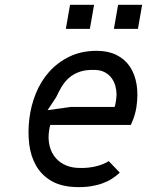

<svg xmlns="http://www.w3.org/2000/svg" viewBox="-20 -770 612 799"><path d="M478.5 -51.5Q463.5 -37.5 445.5 -26Q427.5 -14.5 405 -6.5Q382.5 1.5 355.5 5.5Q328.5 9.5 296 8.5Q233 6.5 192.2 -18Q151.5 -42.5 129.5 -81.8Q107.5 -121 101.5 -171Q95.5 -221 102 -275Q108.5 -330 129.2 -381.2Q150 -432.5 185.2 -471.8Q220.5 -511 269.8 -534.8Q319 -558.5 383 -558.5Q430 -558.5 464.8 -541.2Q499.5 -524 520.5 -492.8Q541.5 -461.5 548.5 -418.2Q555.5 -375 547.5 -323Q545 -307.5 541.2 -294.5Q537.5 -281.5 533.5 -271.5Q529 -260 524.5 -250H189Q179 -210.5 183.5 -178.2Q188 -146 203.8 -123Q219.5 -100 244.2 -86.8Q269 -73.5 300 -71.5Q325 -70 346 -72.2Q367 -74.5 383.8 -79Q400.5 -83.5 412.8 -89Q425 -94.5 432.5 -99.5ZM457 -325Q458 -326.5 459.5 -333Q461 -339.5 462.2 -347.8Q463.5 -356 464.2 -363.8Q465 -371.5 465 -376Q465 -394 460.2 -411.8Q455.5 -429.5 445 -444.2Q434.5 -459 417.5 -468.5Q400.5 -478 376.5 -479Q338.5 -480.5 312.2 -471.5Q286 -462.5 267.5 -446.2Q249 -430 236.5 -409Q224 -388 214 -366L178 -311.5L274.5 -325ZM271.5 -750H371.5L354 -650H254ZM471.5 -750H571.5L554 -650H454Z"/></svg>

Font: B612
Style: Italic
Weight: 400
Italic angle: -10°
Designer: Nicolas Chauveau, Thomas Paillot, Jonathan Favre-Lamarine, Jean-Luc Vinot
Foundry: AIRBUS
Version: Version 1.008